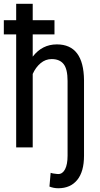

<svg xmlns="http://www.w3.org/2000/svg" viewBox="-20 -770 523 1003"><path d="M264.6 -590.3V-664.6H150.9V-750H64.5V-664.6H0V-590.3H64.5V0H150.9V-383.8C161.3 -406.9 175 -425.6 192.1 -439.9C209.2 -454.3 228.5 -461.4 250 -461.4C277.7 -461.4 298.4 -452.7 312.3 -435.3C326.1 -417.9 333 -388.5 333 -347.2V43.5C333 73.4 328.7 96.8 320.1 113.8C311.4 130.7 299.5 139.2 284.2 139.2L276.9 138.7C259.9 137 249.2 135.1 244.6 132.8L238.3 204.6C252.9 210.4 268.2 213.4 284.2 213.4C326.8 213.4 359.9 198.9 383.5 169.9C407.1 141 418.9 98.8 418.9 43.5V-351.1C417.6 -475.7 370.3 -538.1 276.9 -538.1C225.7 -538.1 183.8 -516.8 150.9 -474.1V-590.3Z"/></svg>

Font: Roboto Condensed
Style: Regular
Weight: 400
Designer: Google
Version: Version 2.134; 2016